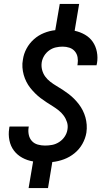

<svg xmlns="http://www.w3.org/2000/svg" viewBox="-20 -858 540 980"><path d="M126 102 149 -34Q119 -39 93.5 -53Q68 -67 51 -89.5Q34 -112 28 -142Q22 -172 27 -202Q27 -205 27.5 -207.5Q28 -210 29 -212H127Q127 -211 126.5 -209.5Q126 -208 126 -207Q123 -188 127 -169.5Q131 -151 143 -138Q155 -125 173 -120Q191 -115 210 -115Q228 -115 246.5 -118.5Q265 -122 282 -133Q299 -144 310 -160.5Q321 -177 324 -195Q328 -216 322 -234.5Q316 -253 305 -268Q294 -283 279.5 -294.5Q265 -306 249 -316Q233 -326 217.5 -336Q202 -346 187 -357.5Q172 -369 159 -382Q146 -395 134.5 -409.5Q123 -424 114.5 -441Q106 -458 101 -476Q96 -494 94.5 -514Q93 -534 97 -554Q101 -583 115.5 -610Q130 -637 153 -657.5Q176 -678 204.5 -689.5Q233 -701 262 -704L285 -838H384L361 -701Q389 -695 413.5 -681Q438 -667 453.5 -644.5Q469 -622 474.5 -593Q480 -564 475 -535Q474 -532 473.5 -529.5Q473 -527 473 -525H375Q375 -526 375.5 -527.5Q376 -529 376 -530Q379 -548 376 -565.5Q373 -583 362 -596Q351 -609 334.5 -614.5Q318 -620 300 -620Q282 -620 264.5 -616Q247 -612 231.5 -601Q216 -590 206 -574Q196 -558 193 -540Q190 -520 195 -501Q200 -482 211 -467Q222 -452 237 -440.5Q252 -429 268 -419.5Q284 -410 299.5 -400Q315 -390 330 -378.5Q345 -367 358 -354Q371 -341 382.5 -326Q394 -311 402.5 -294Q411 -277 416 -259Q421 -241 422.5 -221.5Q424 -202 421 -181Q416 -151 400.5 -123.5Q385 -96 360.5 -76Q336 -56 306.5 -45Q277 -34 247 -31L225 102Z"/></svg>

Font: iosevka_custom_sans_ss08 SmBd
Style: Italic
Weight: 600
Italic angle: -10°
Designer: Belleve Invis
Foundry: Belleve Invis
Version: Version 10.3.0; ttfautohint (v1.8.3)